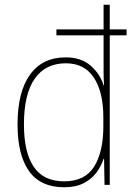

<svg xmlns="http://www.w3.org/2000/svg" viewBox="-20 -780 568 810"><path d="M251 10Q151 10 102.5 -58Q54 -126 54 -255Q54 -392 106.5 -465Q159 -538 257 -538Q323 -538 363 -502.5Q403 -467 417 -420H419Q417 -448 417 -474Q417 -500 417 -526V-631H218V-656H417V-760H443V-656H514V-631H443V0H421L419 -110H417Q407 -79 386.5 -51.5Q366 -24 332.5 -7Q299 10 251 10ZM251 -15Q338 -15 377 -77Q416 -139 416 -248V-284Q416 -392 376 -452.5Q336 -513 258 -513Q172 -513 126.5 -448Q81 -383 81 -255Q81 -137 122.5 -76Q164 -15 251 -15Z"/></svg>

Font: Noto Sans Thai SemCond Thin
Style: Regular
Weight: 100
Width: 4
Designer: Monotype Design Team
Foundry: Monotype Imaging Inc.
Version: Version 2.002; ttfautohint (v1.8.4.7-5d5b)